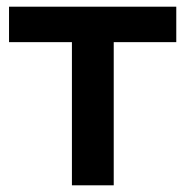

<svg xmlns="http://www.w3.org/2000/svg" viewBox="-20 -554 554 574"><path d="M507 -428H320V0H195V-428H7V-534H507Z"/></svg>

Font: APTA Sans SemiBold
Style: Bold
Weight: 600
Version: Version 7.200